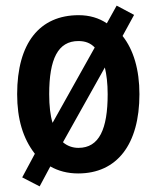

<svg xmlns="http://www.w3.org/2000/svg" viewBox="-20 -607 559 683"><path d="M476 -272C476 -359 455 -430 416 -479L457 -554L395 -587L360 -524C332 -543 298 -553 260 -553C121 -553 41 -454 41 -272C41 -183 62 -114 104 -60L59 24L121 56L159 -15C187 1 220 10 258 10C396 10 476 -93 476 -272ZM155 -272C155 -397 186 -461 259 -461C283 -461 302 -454 317 -438L167 -170C159 -196 155 -230 155 -272ZM363 -272C363 -148 333 -81 259 -81C238 -81 219 -88 204 -101L353 -367C359 -342 363 -310 363 -272Z"/></svg>

Font: Noto Sans Ethiopic Cond SemBd
Style: Regular
Weight: 600
Width: 3
Designer: Monotype Design Team
Foundry: Monotype Imaging Inc.
Version: Version 2.102